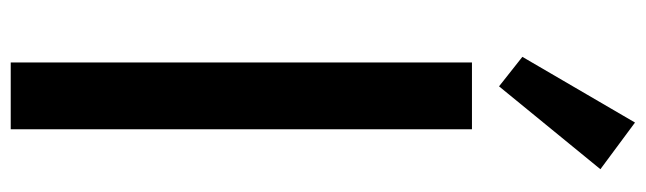

<svg xmlns="http://www.w3.org/2000/svg" viewBox="-443 -761 1204 358"><g transform="rotate(90 159.0 -582.0)"><path d="M96.5 0V-860H221V0ZM141 -910.5 86 -954 208.5 -1164 295.5 -1099.5Z"/></g></svg>

Font: Spartan Thin SemiBold
Style: Regular
Weight: 600
Version: Version 1.004